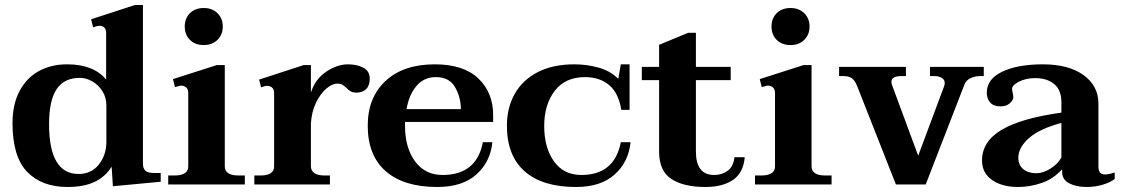

<svg xmlns="http://www.w3.org/2000/svg" viewBox="-20 -737 4483 767"><path d="M30 -245Q30 -321 58.5 -374Q87 -427 136 -453.5Q185 -480 248 -480Q354 -480 404 -419V-605Q404 -634 376 -634Q370 -634 352 -628L344 -660L519 -717H551V-83Q551 -64 561 -55Q571 -46 595 -46H622V-11L431 7L426 -71Q400 -30 357 -10Q314 10 250 10Q147 10 88.5 -50.5Q30 -111 30 -245ZM405 -171V-315Q405 -348 389 -373Q373 -398 348.5 -412Q324 -426 299 -426Q236 -426 206 -380.5Q176 -335 176 -241Q176 -42 294 -42Q345 -42 375 -80Q405 -118 405 -171Z M718 -631Q718 -664 739 -684.5Q760 -705 794 -705Q828 -705 849 -684Q870 -663 870 -631Q870 -599 849 -578Q828 -557 794 -557Q760 -557 739 -577.5Q718 -598 718 -631ZM652 -36H678Q704 -36 718 -45Q732 -54 732 -72V-365Q732 -381 723.5 -388Q715 -395 703 -395Q700 -395 693.5 -393Q687 -391 679 -389L671 -421L846 -477H878V-72Q878 -54 892 -45Q906 -36 932 -36H958V0H652Z M1457 -423Q1457 -395 1442.5 -381Q1428 -367 1404 -367Q1390 -367 1381 -372Q1372 -377 1364 -386Q1354 -395 1347 -399Q1340 -403 1328 -403Q1307 -403 1283.5 -383Q1260 -363 1242.5 -327Q1225 -291 1222 -244V-73Q1222 -55 1236 -45.5Q1250 -36 1276 -36H1298V0H996V-36H1022Q1047 -36 1061 -45Q1075 -54 1075 -72V-365Q1075 -380 1067 -387Q1059 -394 1047 -394Q1037 -394 1023 -388L1015 -419L1193 -477H1222V-367Q1239 -421 1283 -450.5Q1327 -480 1370 -480Q1406 -480 1431.5 -466.5Q1457 -453 1457 -423Z M1598 -250V-234Q1598 -147 1638 -92.5Q1678 -38 1748 -38Q1884 -38 1909 -169H1947Q1939 -90 1883 -40Q1827 10 1727 10Q1593 10 1521 -53Q1449 -116 1449 -235Q1449 -347 1520 -413.5Q1591 -480 1717 -480Q1832 -480 1891 -423.5Q1950 -367 1950 -278V-250ZM1604 -301H1821Q1821 -348 1798 -388.5Q1775 -429 1721 -429Q1674 -429 1644 -394Q1614 -359 1604 -301Z M2005 -235Q2005 -307 2036.5 -362.5Q2068 -418 2128.5 -449Q2189 -480 2274 -480Q2324 -480 2371 -467Q2418 -454 2450 -422L2460 -480H2495V-298H2462Q2451 -366 2413 -397.5Q2375 -429 2317 -429Q2238 -429 2196 -374Q2154 -319 2154 -234Q2154 -147 2193 -92.5Q2232 -38 2302 -38Q2435 -38 2460 -169H2499Q2491 -90 2435.5 -40Q2380 10 2281 10Q2147 10 2076 -52.5Q2005 -115 2005 -235Z M2955 -109Q2950 -47 2908.5 -18.5Q2867 10 2798 10Q2711 10 2662 -22Q2613 -54 2613 -131V-417H2544V-470H2613V-558L2729 -606H2760V-470H2899V-417H2760V-132Q2760 -38 2833 -38Q2864 -38 2887 -55Q2910 -72 2914 -109Z M3062 -631Q3062 -664 3083 -684.5Q3104 -705 3138 -705Q3172 -705 3193 -684Q3214 -663 3214 -631Q3214 -599 3193 -578Q3172 -557 3138 -557Q3104 -557 3083 -577.5Q3062 -598 3062 -631ZM2996 -36H3022Q3048 -36 3062 -45Q3076 -54 3076 -72V-365Q3076 -381 3067.5 -388Q3059 -395 3047 -395Q3044 -395 3037.5 -393Q3031 -391 3023 -389L3015 -421L3190 -477H3222V-72Q3222 -54 3236 -45Q3250 -36 3276 -36H3302V0H2996Z M3405 -391Q3396 -415 3383.5 -424Q3371 -433 3351 -433H3332V-470H3599V-433H3579Q3562 -433 3551.5 -427.5Q3541 -422 3541 -410Q3541 -404 3544 -396L3648 -115L3751 -391Q3754 -399 3754 -405Q3754 -419 3742 -426Q3730 -433 3714 -433H3695V-470H3910V-433H3895Q3875 -433 3857.5 -425Q3840 -417 3833 -400L3678 0H3559Z M3903 -96Q3903 -172 3981.5 -218.5Q4060 -265 4220 -287V-329Q4220 -377 4191.5 -401Q4163 -425 4115 -425Q4079 -425 4051 -411Q4023 -397 4023 -382Q4023 -377 4025.5 -366Q4028 -355 4028 -349Q4028 -337 4014 -324.5Q4000 -312 3977 -312Q3949 -312 3935.5 -327.5Q3922 -343 3922 -367Q3922 -421 3983.5 -450.5Q4045 -480 4146 -480Q4249 -480 4308.5 -437Q4368 -394 4368 -323V-73Q4368 -55 4374.5 -47.5Q4381 -40 4394 -40Q4409 -40 4433 -48V-22Q4413 -7 4383 1.5Q4353 10 4321 10Q4280 10 4251.5 -4.5Q4223 -19 4223 -51V-61Q4188 -22 4141 -6Q4094 10 4047 10Q3983 10 3943 -18Q3903 -46 3903 -96ZM4220 -108V-246Q4131 -222 4089.5 -184.5Q4048 -147 4048 -107Q4048 -78 4067.5 -61.5Q4087 -45 4120 -45Q4147 -45 4176.5 -63.5Q4206 -82 4220 -108Z"/></svg>

Font: Taviraj DemiBold
Style: Regular
Weight: 600
Designer: Katatrad Team
Foundry: CadsonDemak
Version: Version 1.030